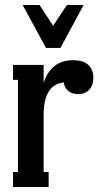

<svg xmlns="http://www.w3.org/2000/svg" viewBox="-20 -749 401 769"><path d="M314.9 -729 222.2 -557.1H164.1L70.8 -729H138.2L192.9 -646L248 -729ZM272.9 -507.8Q316.4 -507.8 335.2 -487.5Q354 -467.3 354 -438Q354 -407.2 337.4 -389.6Q320.8 -372.1 293 -372.1Q267.1 -372.1 252 -386Q236.8 -399.9 235.8 -418.9Q154.8 -410.6 154.8 -288.1V-60.1H174.8V0H32.2V-60.1H51.8V-429.2H32.2V-488.8H154.8V-417Q184.6 -507.8 272.9 -507.8Z"/></svg>

Font: Margherita Bold
Style: Regular
Weight: 700
Designer: James Puckett
Foundry: Dunwich Type Founders
Version: Version 1.008;hotconv 1.0.109;makeotfexe 2.5.65596